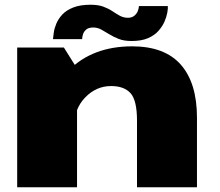

<svg xmlns="http://www.w3.org/2000/svg" viewBox="-20 -790 928 810"><path d="M52.5 0H305V-501L249.5 -589.5H52.5ZM558 0H811V-293Q811 -439.5 743 -517Q675 -594.5 537.5 -594.5Q371.5 -594.5 271.2 -494.5Q171 -394.5 171 -322L293.5 -259.5Q293.5 -332 340 -379.5Q386.5 -427 448.5 -427Q503.5 -427 530.8 -396.8Q558 -366.5 558 -280.5ZM535 -617Q577 -617 604.5 -629Q632 -641 648.5 -659.8Q665 -678.5 673.8 -698.5Q682.5 -718.5 685.8 -736.5Q689 -754.5 688 -764.5H566Q566 -755.5 561.5 -743.8Q557 -732 546.5 -723.5Q536 -715 520 -715Q501.5 -715 486.2 -723.2Q471 -731.5 454.2 -742.8Q437.5 -754 415.8 -762Q394 -770 362 -770Q318.5 -770 289.2 -758.5Q260 -747 243 -728.8Q226 -710.5 217.5 -690Q209 -669.5 206.8 -652Q204.5 -634.5 203.5 -625H326.5Q326.5 -633.5 330.2 -645.5Q334 -657.5 344.2 -665.8Q354.5 -674 373 -674Q391.5 -674 407.5 -665.2Q423.5 -656.5 441 -645.5Q458.5 -634.5 480.8 -625.8Q503 -617 535 -617Z"/></svg>

Font: Anybody Expanded Black
Style: Regular
Weight: 900
Width: 7
Designer: Tyler Finck
Foundry: Etcetera Type Company
Version: Version 1.113;gftools[0.9.25]